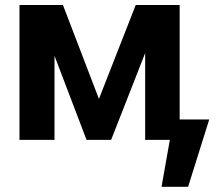

<svg xmlns="http://www.w3.org/2000/svg" viewBox="-20 -550 870 755"><path d="M513.7 -530.3H686.5V-80.1H802.7L719.7 184.6H615.2L647.9 0H550.8V-341.3L417 0H320.3L194.3 -330.6V0H56.6V-530.3H227.5L369.1 -161.1Z"/></svg>

Font: Pretendard Std
Style: Bold
Weight: 700
Designer: Base glyphs from Inter by Rasmus Andersson; Hangeul glyphs from Noto Sans CJK(Source Han Sans) by Jang Soo-young and Kan
Foundry: Kil Hyung-jin
Version: Version 1.309